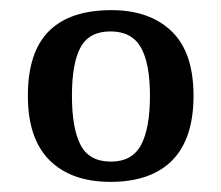

<svg xmlns="http://www.w3.org/2000/svg" viewBox="-20 -739 437 379"><path d="M198 -380Q121 -380 78 -422.5Q35 -465 35 -550Q35 -636 76.5 -677.5Q118 -719 200 -719Q275 -719 318.5 -677.5Q362 -636 362 -550Q362 -465 320 -422.5Q278 -380 198 -380ZM199 -420Q241 -420 258.5 -453Q276 -486 276 -550Q276 -614 258 -645.5Q240 -677 198 -677Q156 -677 139 -645.5Q122 -614 122 -550Q122 -486 139 -453Q156 -420 199 -420Z"/></svg>

Font: Noto Serif Tamil
Style: Regular
Weight: 400
Designer: Indian Type Foundry, Tom Grace, and the Monotype Design Team
Foundry: Monotype Imaging Inc.
Version: Version 2.003